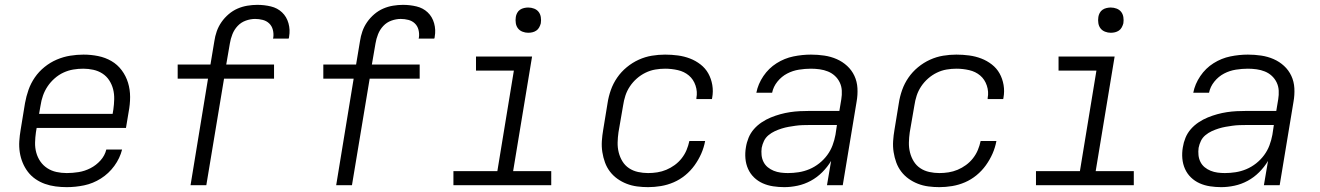

<svg xmlns="http://www.w3.org/2000/svg" viewBox="-20 -763 5440 791"><path d="M255 8Q232 8 209 5Q186 2 165 -5.5Q144 -13 126 -25.5Q108 -38 95 -55Q82 -72 73.5 -92.5Q65 -113 61.5 -135.5Q58 -158 59.5 -181.5Q61 -205 65 -228L83 -338Q88 -366 97.5 -393Q107 -420 123.5 -444Q140 -468 163.5 -487Q187 -506 214 -517.5Q241 -529 269 -533.5Q297 -538 324 -538Q355 -538 384.5 -532Q414 -526 439 -511.5Q464 -497 481.5 -473.5Q499 -450 507.5 -422Q516 -394 516 -363.5Q516 -333 510 -302L499 -236H131L128 -218Q125 -197 124.5 -175.5Q124 -154 129.5 -134Q135 -114 146.5 -97.5Q158 -81 175 -70Q192 -59 212.5 -54.5Q233 -50 255 -50Q279 -50 304 -54Q329 -58 352.5 -70Q376 -82 394 -102Q412 -122 418 -147H483Q474 -111 451 -79.5Q428 -48 395.5 -27.5Q363 -7 327 0.5Q291 8 255 8ZM141 -294H444L447 -312Q450 -333 450.5 -354.5Q451 -376 446 -395.5Q441 -415 430 -432Q419 -449 402 -460Q385 -471 364.5 -475.5Q344 -480 323 -480Q302 -480 281.5 -476.5Q261 -473 241.5 -464Q222 -455 205 -440Q188 -425 176 -407Q164 -389 157 -369Q150 -349 147 -328Z M765 0 837 -439H712V-497H847L863 -593Q866 -614 873 -634Q880 -654 892.5 -672Q905 -690 922 -704.5Q939 -719 958.5 -727.5Q978 -736 999 -739.5Q1020 -743 1040 -743Q1069 -743 1096 -736.5Q1123 -730 1142 -712Q1161 -694 1168.5 -667Q1176 -640 1171 -612Q1171 -610 1170.5 -608Q1170 -606 1169 -604H1105Q1105 -605 1105 -606Q1105 -607 1106 -609Q1108 -625 1104 -640.5Q1100 -656 1089 -666.5Q1078 -677 1062.5 -681Q1047 -685 1031 -685Q1012 -685 992.5 -678Q973 -671 959 -656Q945 -641 937.5 -622Q930 -603 927 -584L912 -497H1109V-439H903L830 0Z M1365 0 1437 -439H1312V-497H1447L1463 -593Q1466 -614 1473 -634Q1480 -654 1492.5 -672Q1505 -690 1522 -704.5Q1539 -719 1558.5 -727.5Q1578 -736 1599 -739.5Q1620 -743 1640 -743Q1669 -743 1696 -736.5Q1723 -730 1742 -712Q1761 -694 1768.5 -667Q1776 -640 1771 -612Q1771 -610 1770.5 -608Q1770 -606 1769 -604H1705Q1705 -605 1705 -606Q1705 -607 1706 -609Q1708 -625 1704 -640.5Q1700 -656 1689 -666.5Q1678 -677 1662.5 -681Q1647 -685 1631 -685Q1612 -685 1592.5 -678Q1573 -671 1559 -656Q1545 -641 1537.5 -622Q1530 -603 1527 -584L1512 -497H1709V-439H1503L1430 0Z M1848 0V-58H2029L2097 -472H1941V-530H2172L2094 -58H2251V0ZM2156 -628Q2144 -628 2132.5 -632.5Q2121 -637 2114 -646Q2107 -655 2105 -667.5Q2103 -680 2105 -693Q2106 -701 2110.5 -709.5Q2115 -718 2122.5 -723Q2130 -728 2139 -730Q2148 -732 2156 -732Q2169 -732 2180.5 -727.5Q2192 -723 2199 -714Q2206 -705 2208 -692.5Q2210 -680 2208 -667Q2206 -659 2201.5 -650.5Q2197 -642 2189.5 -637Q2182 -632 2173.5 -630Q2165 -628 2156 -628Z M2650 8Q2627 8 2604.5 5Q2582 2 2561.5 -6Q2541 -14 2523.5 -26.5Q2506 -39 2493 -56Q2480 -73 2472.5 -93.5Q2465 -114 2461.5 -136.5Q2458 -159 2459.5 -182Q2461 -205 2465 -228L2483 -338Q2487 -365 2496.5 -392Q2506 -419 2522.5 -443Q2539 -467 2562 -486Q2585 -505 2611.5 -517Q2638 -529 2665.5 -533.5Q2693 -538 2720 -538Q2747 -538 2773 -534.5Q2799 -531 2822.5 -522Q2846 -513 2866 -497.5Q2886 -482 2898 -460.5Q2910 -439 2914.5 -413Q2919 -387 2914 -360Q2914 -359 2913.5 -357.5Q2913 -356 2913 -355H2849Q2849 -356 2849 -357Q2849 -358 2849 -359Q2854 -385 2845.5 -410.5Q2837 -436 2818 -452Q2799 -468 2773 -474Q2747 -480 2720 -480Q2700 -480 2679.5 -476.5Q2659 -473 2639.5 -463.5Q2620 -454 2603.5 -439.5Q2587 -425 2575 -407Q2563 -389 2556.5 -369Q2550 -349 2547 -328L2528 -218Q2525 -197 2524.5 -176Q2524 -155 2529 -135Q2534 -115 2544.5 -98Q2555 -81 2571.5 -70Q2588 -59 2608.5 -54.5Q2629 -50 2650 -50Q2669 -50 2688 -53Q2707 -56 2725 -63.5Q2743 -71 2759.5 -83Q2776 -95 2788.5 -111Q2801 -127 2808.5 -145Q2816 -163 2820 -182H2885Q2880 -155 2869 -130Q2858 -105 2841.5 -82Q2825 -59 2803 -41Q2781 -23 2755.5 -12Q2730 -1 2703 3.5Q2676 8 2650 8Z M3211 8Q3188 8 3165 4.5Q3142 1 3122 -8Q3102 -17 3086.5 -32Q3071 -47 3062 -67Q3053 -87 3051 -110Q3049 -133 3053 -156Q3056 -176 3064 -195.5Q3072 -215 3086 -231Q3100 -247 3118 -259Q3136 -271 3155.5 -279Q3175 -287 3195 -292.5Q3215 -298 3235 -301Q3255 -304 3275 -305Q3295 -306 3315 -306H3438L3446 -354Q3449 -372 3448 -390Q3447 -408 3439.5 -423.5Q3432 -439 3419.5 -450.5Q3407 -462 3391 -468.5Q3375 -475 3357 -477.5Q3339 -480 3321 -480Q3297 -480 3271.5 -476Q3246 -472 3223 -460Q3200 -448 3183 -427Q3166 -406 3161 -381H3096Q3103 -417 3125 -449.5Q3147 -482 3179.5 -502.5Q3212 -523 3248.5 -530.5Q3285 -538 3321 -538Q3349 -538 3376 -534Q3403 -530 3427 -519.5Q3451 -509 3470 -491.5Q3489 -474 3500 -450.5Q3511 -427 3512.5 -399.5Q3514 -372 3509 -344L3452 0H3387L3404 -100Q3389 -75 3367.5 -53.5Q3346 -32 3320 -18Q3294 -4 3266 2Q3238 8 3211 8ZM3226 -50Q3248 -50 3270.5 -53.5Q3293 -57 3314.5 -66Q3336 -75 3355 -90Q3374 -105 3388 -124Q3402 -143 3410 -164.5Q3418 -186 3422 -208L3428 -248H3315Q3301 -248 3286.5 -247.5Q3272 -247 3257.5 -245Q3243 -243 3229 -240.5Q3215 -238 3200.5 -233.5Q3186 -229 3172 -222.5Q3158 -216 3146 -206Q3134 -196 3127.5 -182.5Q3121 -169 3118 -154Q3116 -139 3117.5 -124Q3119 -109 3125.5 -96Q3132 -83 3143 -74Q3154 -65 3167.5 -59.5Q3181 -54 3196 -52Q3211 -50 3226 -50Z M3850 8Q3827 8 3804.5 5Q3782 2 3761.5 -6Q3741 -14 3723.5 -26.5Q3706 -39 3693 -56Q3680 -73 3672.5 -93.5Q3665 -114 3661.5 -136.5Q3658 -159 3659.5 -182Q3661 -205 3665 -228L3683 -338Q3687 -365 3696.5 -392Q3706 -419 3722.5 -443Q3739 -467 3762 -486Q3785 -505 3811.5 -517Q3838 -529 3865.5 -533.5Q3893 -538 3920 -538Q3947 -538 3973 -534.5Q3999 -531 4022.5 -522Q4046 -513 4066 -497.5Q4086 -482 4098 -460.5Q4110 -439 4114.5 -413Q4119 -387 4114 -360Q4114 -359 4113.5 -357.5Q4113 -356 4113 -355H4049Q4049 -356 4049 -357Q4049 -358 4049 -359Q4054 -385 4045.5 -410.5Q4037 -436 4018 -452Q3999 -468 3973 -474Q3947 -480 3920 -480Q3900 -480 3879.5 -476.5Q3859 -473 3839.5 -463.5Q3820 -454 3803.5 -439.5Q3787 -425 3775 -407Q3763 -389 3756.5 -369Q3750 -349 3747 -328L3728 -218Q3725 -197 3724.5 -176Q3724 -155 3729 -135Q3734 -115 3744.5 -98Q3755 -81 3771.5 -70Q3788 -59 3808.5 -54.5Q3829 -50 3850 -50Q3869 -50 3888 -53Q3907 -56 3925 -63.5Q3943 -71 3959.5 -83Q3976 -95 3988.5 -111Q4001 -127 4008.5 -145Q4016 -163 4020 -182H4085Q4080 -155 4069 -130Q4058 -105 4041.5 -82Q4025 -59 4003 -41Q3981 -23 3955.5 -12Q3930 -1 3903 3.5Q3876 8 3850 8Z M4248 0V-58H4429L4497 -472H4341V-530H4572L4494 -58H4651V0ZM4556 -628Q4544 -628 4532.5 -632.5Q4521 -637 4514 -646Q4507 -655 4505 -667.5Q4503 -680 4505 -693Q4506 -701 4510.5 -709.5Q4515 -718 4522.5 -723Q4530 -728 4539 -730Q4548 -732 4556 -732Q4569 -732 4580.5 -727.5Q4592 -723 4599 -714Q4606 -705 4608 -692.5Q4610 -680 4608 -667Q4606 -659 4601.5 -650.5Q4597 -642 4589.5 -637Q4582 -632 4573.5 -630Q4565 -628 4556 -628Z M5011 8Q4988 8 4965 4.5Q4942 1 4922 -8Q4902 -17 4886.5 -32Q4871 -47 4862 -67Q4853 -87 4851 -110Q4849 -133 4853 -156Q4856 -176 4864 -195.5Q4872 -215 4886 -231Q4900 -247 4918 -259Q4936 -271 4955.5 -279Q4975 -287 4995 -292.5Q5015 -298 5035 -301Q5055 -304 5075 -305Q5095 -306 5115 -306H5238L5246 -354Q5249 -372 5248 -390Q5247 -408 5239.5 -423.5Q5232 -439 5219.5 -450.5Q5207 -462 5191 -468.5Q5175 -475 5157 -477.5Q5139 -480 5121 -480Q5097 -480 5071.5 -476Q5046 -472 5023 -460Q5000 -448 4983 -427Q4966 -406 4961 -381H4896Q4903 -417 4925 -449.5Q4947 -482 4979.5 -502.5Q5012 -523 5048.5 -530.5Q5085 -538 5121 -538Q5149 -538 5176 -534Q5203 -530 5227 -519.5Q5251 -509 5270 -491.5Q5289 -474 5300 -450.5Q5311 -427 5312.5 -399.5Q5314 -372 5309 -344L5252 0H5187L5204 -100Q5189 -75 5167.5 -53.5Q5146 -32 5120 -18Q5094 -4 5066 2Q5038 8 5011 8ZM5026 -50Q5048 -50 5070.5 -53.5Q5093 -57 5114.5 -66Q5136 -75 5155 -90Q5174 -105 5188 -124Q5202 -143 5210 -164.5Q5218 -186 5222 -208L5228 -248H5115Q5101 -248 5086.5 -247.5Q5072 -247 5057.5 -245Q5043 -243 5029 -240.5Q5015 -238 5000.5 -233.5Q4986 -229 4972 -222.5Q4958 -216 4946 -206Q4934 -196 4927.5 -182.5Q4921 -169 4918 -154Q4916 -139 4917.5 -124Q4919 -109 4925.5 -96Q4932 -83 4943 -74Q4954 -65 4967.5 -59.5Q4981 -54 4996 -52Q5011 -50 5026 -50Z"/></svg>

Font: Iosevka Curly LtExObl
Style: Regular
Weight: 300
Width: 7
Italic angle: -9°
Monospace: yes
Designer: Belleve Invis
Foundry: Belleve Invis
Version: Version 11.1.0; ttfautohint (v1.8.3)